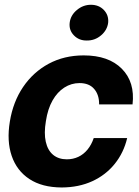

<svg xmlns="http://www.w3.org/2000/svg" viewBox="-20 -789 595 819"><path d="M243.2 10.7Q159.2 10.3 105.2 -25.4Q51.3 -61 29.8 -124.3Q8.3 -187.5 22 -270.5Q35.6 -354.5 78.6 -418Q121.6 -481.4 187.7 -517.1Q253.9 -552.7 336.9 -552.7Q443.4 -552.7 499.8 -495.6Q556.2 -438.5 545.4 -343.8H402.8Q403.3 -384.3 381.8 -409.4Q360.4 -434.6 319.3 -434.6Q284.2 -434.6 254.4 -415.5Q224.6 -396.5 204.1 -360.4Q183.6 -324.2 175.8 -272.5Q167 -220.7 175.3 -184.1Q183.6 -147.5 206.8 -128.4Q230 -109.4 265.1 -109.4Q291.5 -109.4 314 -119.9Q336.4 -130.4 353.3 -150.9Q370.1 -171.4 379.9 -200.2H522.5Q507.8 -137.7 469.5 -90.1Q431.2 -42.5 373.8 -16.1Q316.4 10.3 243.2 10.7ZM350.1 -616.2Q316.9 -615.7 295.2 -638.2Q273.4 -660.6 277.3 -692.4Q281.2 -724.1 307.9 -746.3Q334.5 -768.6 367.7 -768.6Q401.9 -768.6 423.1 -746.3Q444.3 -724.1 441.4 -692.4Q437.5 -660.6 411.1 -638.2Q384.8 -615.7 350.1 -616.2Z"/></svg>

Font: Inter Tight
Style: Bold Italic
Weight: 700
Italic angle: -9.39999°
Designer: Rasmus Andersson
Foundry: rsms
Version: Version 3.004